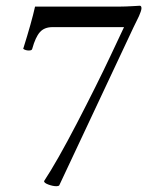

<svg xmlns="http://www.w3.org/2000/svg" viewBox="-20 -641 572 666"><path d="M398.4 -618.2Q413.6 -618.2 439 -619.6Q464.4 -621.1 464.8 -621.1Q470.7 -621.1 470.7 -612.3Q470.7 -607.9 468 -600.1Q465.3 -592.3 462.2 -585.4Q459 -578.6 452.9 -566.2Q446.8 -553.7 443.4 -546.9L185.5 2Q182.6 4.9 175.8 4.9Q163.6 4.9 148.2 -0.7Q132.8 -6.3 132.8 -12.7Q177.7 -80.6 247.1 -214.1Q316.4 -347.7 363.3 -447.3L410.2 -546.9H162.1Q133.8 -546.9 118.4 -529.5Q103 -512.2 91.8 -471.7Q90.8 -465.8 80.1 -465.8Q68.4 -465.8 60.5 -471.7Q89.8 -564.9 101.6 -618.2Z"/></svg>

Font: Amiri Quran
Style: Regular
Weight: 400
Designer: Khaled Hosny
Version: Version 000.105